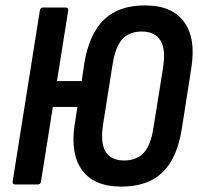

<svg xmlns="http://www.w3.org/2000/svg" viewBox="-20 -683 735 711"><path d="M516.9 -663Q616.8 -663 661.4 -602.3Q706.1 -541.7 688.5 -431.2L653 -204.8Q635.9 -96.9 581.5 -44.5Q527.2 8 429.3 8Q329.2 8 284.7 -51.9Q240.3 -111.7 256.3 -220.6L266.7 -287H175.7L131.9 -11.4Q130.9 0 119.9 0H36.3Q25.1 0 26.9 -11.4L127.5 -643.6Q129.1 -655 139.1 -655H223.1Q234.5 -655 232.5 -643.6L190.9 -382.9H282.5L292.5 -450.2Q310.7 -558.1 365.3 -610.5Q419.8 -663 516.9 -663ZM583.5 -430Q594.7 -499.5 574.4 -532.7Q554.2 -565.9 505.7 -566.3Q459.3 -566.3 433.3 -538.3Q407.4 -510.3 397.2 -446.2L362.1 -225Q350.9 -155.5 370.5 -122.3Q390.2 -89.1 439.2 -88.7Q485.7 -88.7 512 -116.7Q538.2 -144.7 548 -208.8Z"/></svg>

Font: Sofia Sans Condensed
Style: Italic
Weight: 400
Italic angle: -9°
Designer: Botio Nikoltchev, Ani Petrova
Foundry: lettersoup
Version: Version 4.101